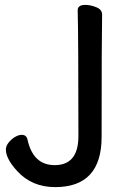

<svg xmlns="http://www.w3.org/2000/svg" viewBox="-20 -737 532 786"><path d="M206 29Q111 29 51 -36Q4 -87 4 -125Q4 -139 15 -153Q26 -167 41 -176Q56 -185 69 -185Q89 -185 93 -164Q116 -61 204 -61Q301 -61 301 -180Q301 -589 298 -695Q298 -717 329 -717Q350 -717 374 -707.5Q398 -698 398 -677Q396 -588 396 -177Q396 29 206 29Z"/></svg>

Font: LXGW ZhenKai
Style: Regular
Weight: 400
Designer: LXGW / Fontworks Inc.
Foundry: LXGW / Fontworks Inc.
Version: Version 0.800;June 8, 2025